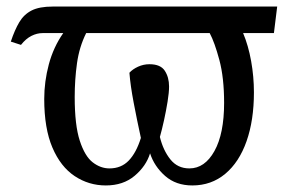

<svg xmlns="http://www.w3.org/2000/svg" viewBox="-20 -556 897 586"><path d="M303 10Q251 10 208 -18.5Q165 -47 140 -105.5Q115 -164 115 -254Q115 -307 129 -359.5Q143 -412 173 -455H110Q93 -455 76 -446.5Q59 -438 44 -419L13 -429Q25 -465 39 -488.5Q53 -512 76.5 -524Q100 -536 141 -536H826L816 -455H722Q738 -417 746.5 -369.5Q755 -322 755 -274Q755 -189 732.5 -125Q710 -61 667.5 -25.5Q625 10 567 10Q517 10 484 -19Q451 -48 438 -88Q426 -49 391 -19.5Q356 10 303 10ZM558 -42Q605 -42 634.5 -95Q664 -148 664 -242Q664 -319 649.5 -373Q635 -427 620 -455H243Q222 -413 215 -363Q208 -313 208 -260Q208 -174 223.5 -126.5Q239 -79 263 -60.5Q287 -42 314 -42Q350 -42 373 -66Q396 -90 410 -135Q398 -190 388 -242.5Q378 -295 375 -334Q385 -345 401.5 -352.5Q418 -360 436 -360Q470 -360 483 -340Q496 -320 496 -292Q496 -274 491.5 -246Q487 -218 480.5 -188.5Q474 -159 468 -138Q478 -97 500 -69.5Q522 -42 558 -42Z"/></svg>

Font: Noto Serif SemiCondensed
Style: Regular
Weight: 400
Width: 4
Designer: Monotype Design Team
Foundry: Monotype Imaging Inc.
Version: Version 2.013